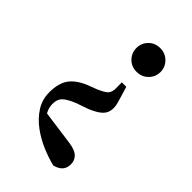

<svg xmlns="http://www.w3.org/2000/svg" viewBox="-234 -634 940 940"><g transform="rotate(45 236.5 -163.5)"><path d="M292.7 -551.9Q327.8 -551.9 352 -527.9Q376.2 -503.9 376.2 -470.1Q376.2 -435.5 352 -411.5Q327.8 -387.5 292.7 -387.5Q256.8 -387.5 233.1 -411.5Q209.4 -435.5 209.4 -470.1Q209.4 -503.9 233.1 -527.9Q256.8 -551.9 292.7 -551.9ZM61.1 -15Q61.1 -77.6 86.8 -113.3Q112.6 -149 168.1 -171.8L217.5 -190.8Q252.4 -206.2 264 -217.4Q275.6 -228.5 278.3 -251.2L277.9 -300.2H308.8L321 -260.2Q329.1 -232.9 334.1 -215.3Q339.1 -197.8 339.1 -182.6Q339.1 -151 319.4 -131Q299.7 -110.9 254.7 -92.3L190.5 -69.8Q145.5 -51.4 128.5 -33.6Q111.5 -15.7 112.2 17Q113.2 49.5 132.8 75.5Q152.4 101.6 195.6 130.7L95.7 62.3L306.8 91.3Q350.5 97.7 368.1 115.6Q385.6 133.4 385.6 159.2Q385.6 186.4 371.1 202.1Q356.6 217.8 328.7 225Q287.8 215.2 241.2 195.7Q194.5 176.1 153.6 146Q112.6 115.8 86.9 75.6Q61.1 35.5 61.1 -15Z"/></g></svg>

Font: Noto Serif SC
Style: Regular
Weight: 200
Designer: Ryoko NISHIZUKA 西塚涼子 (kana & ideographs); Frank Grießhammer (Latin, Greek & Cyrillic); Wenlong ZHANG 张文龙 (bopomofo); San
Foundry: Adobe
Version: Version 2.001;hotconv 1.1.0;makeotfexe 2.6.0